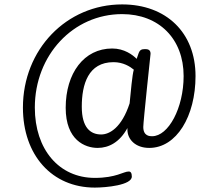

<svg xmlns="http://www.w3.org/2000/svg" viewBox="-20 -725 1014 871"><path d="M534 -705C281 -705 84 -500 84 -237C84 -21 216 126 410 126C461 126 578 115 578 76C578 60 573 53 564 53C540 53 507 82 410 82C248 82 138 -47 138 -237C138 -475 312 -661 534 -661C701 -661 813 -549 813 -380C813 -235 744 -107 670 -107C660 -107 630 -107 630 -149C630 -173 663 -481 663 -481C663 -494 657 -502 641 -502H635C610 -502 611 -487 600 -458C582 -476 544 -505 489 -505C361 -505 278 -393 278 -236C278 -89 366 -54 423 -54C474 -54 523 -80 558 -144V-137C558 -93 594 -54 657 -54C781 -54 867 -198 867 -380C867 -576 735 -705 534 -705ZM568 -256C532 -146 477 -115 439 -115C391 -115 351 -145 351 -241C351 -342 380 -443 495 -443C539 -443 570 -423 587 -409C580 -386 573 -307 568 -256Z"/></svg>

Font: Asap
Style: Regular
Weight: 400
Designer: Pablo Cosgaya
Foundry: Pablo Cosgaya
Version: Version 1.007;PS 001.007;hotconv 1.0.70;makeotf.lib2.5.58329